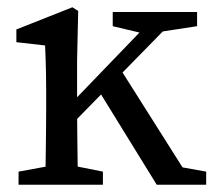

<svg xmlns="http://www.w3.org/2000/svg" viewBox="-20 -508 587 528"><path d="M31 0V-36L140 -56H163L263 -36V0ZM104 0Q105 -23 105.5 -60.5Q106 -98 106.5 -138.5Q107 -179 107 -210V-258Q107 -286 106.5 -306.5Q106 -327 105.5 -345Q105 -363 104 -383L25 -392V-427L179 -488L195 -478L192 -342V-211Q192 -180 192.5 -139Q193 -98 193.5 -60.5Q194 -23 195 0ZM149 -137V-199H152L285 -337L418 -475H480ZM411 0 247 -266 306 -326 502 -16 436 -56 547 -36V0ZM391 -412 290 -436V-475H522V-436L411 -419Z"/></svg>

Font: Source Serif 4 Variable
Style: Regular
Weight: 400
Designer: Frank Grießhammer
Foundry: Adobe
Version: Version 4.005;hotconv 1.1.0;makeotfexe 2.6.0